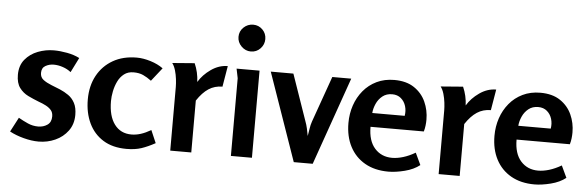

<svg xmlns="http://www.w3.org/2000/svg" viewBox="-49 -916 3342 1091"><g transform="rotate(5 1622.0 -370.0)"><path d="M240 -510Q275 -510 315.5 -502.5Q356 -495 387 -479L345 -395Q325 -411 298.5 -420Q272 -429 246 -429Q221 -429 199.5 -417Q178 -405 178 -376Q178 -351 196.5 -337Q215 -323 243 -312Q267 -303 293 -292Q319 -281 342 -265Q365 -249 379 -222.5Q393 -196 393 -155Q393 -102 365 -64Q337 -26 292.5 -6Q248 14 198 14Q158 14 112.5 2Q67 -10 32 -29L75 -111Q101 -96 129 -83.5Q157 -71 188 -71Q218 -71 240.5 -86.5Q263 -102 263 -135Q263 -157 251.5 -170.5Q240 -184 221 -194Q202 -204 179 -212Q148 -224 118 -238.5Q88 -253 68 -280Q48 -307 48 -354Q48 -407 76.5 -441.5Q105 -476 149 -493Q193 -510 240 -510Z M713 -510Q750 -510 792 -497Q834 -484 864 -462L804 -386Q780 -404 757 -414.5Q734 -425 702 -425Q670 -425 648 -408Q626 -391 613 -364Q600 -337 594 -307Q588 -277 588 -251Q588 -166 623 -119Q658 -72 720 -72Q746 -72 773 -80.5Q800 -89 831 -107L862 -35Q820 -12 784 0Q748 12 699 12Q620 12 566 -21.5Q512 -55 484 -114Q456 -173 456 -249Q456 -327 488 -385.5Q520 -444 577.5 -477Q635 -510 713 -510Z M1043 -507Q1065 -457 1067 -402Q1092 -444 1137 -475.5Q1182 -507 1232 -507L1212 -388Q1168 -388 1133.5 -365.5Q1099 -343 1068 -296V0H948V-363Q948 -382 945 -407.5Q942 -433 935 -457Q928 -481 916 -497Z M1431 -678Q1431 -647 1409 -624Q1387 -601 1355 -601Q1324 -601 1301 -624Q1278 -647 1278 -678Q1278 -710 1301 -732Q1324 -754 1356 -754Q1387 -754 1409 -732Q1431 -710 1431 -678ZM1414 -497V0H1294V-443L1283 -497Z M1607 -497 1698 -235Q1706 -214 1710.5 -193.5Q1715 -173 1719 -151Q1723 -172 1726 -193.5Q1729 -215 1736 -235L1829 -497H1937L1761 4H1653L1478 -497Z M2182 -511Q2251 -511 2295.5 -481Q2340 -451 2361.5 -403.5Q2383 -356 2383 -302Q2383 -286 2381 -268.5Q2379 -251 2374 -234H2070Q2070 -154 2108 -111.5Q2146 -69 2207 -69Q2236 -69 2269.5 -79Q2303 -89 2339 -110L2371 -42Q2337 -15 2285.5 -2Q2234 11 2193 11Q2115 11 2059 -21Q2003 -53 1973 -110.5Q1943 -168 1943 -245Q1943 -298 1959 -345.5Q1975 -393 2006 -430.5Q2037 -468 2081.5 -489.5Q2126 -511 2182 -511ZM2177 -429Q2144 -429 2121.5 -411Q2099 -393 2087 -366Q2075 -339 2073 -313H2258Q2263 -342 2255 -368.5Q2247 -395 2227 -412Q2207 -429 2177 -429Z M2574 -507Q2596 -457 2598 -402Q2623 -444 2668 -475.5Q2713 -507 2763 -507L2743 -388Q2699 -388 2664.5 -365.5Q2630 -343 2599 -296V0H2479V-363Q2479 -382 2476 -407.5Q2473 -433 2466 -457Q2459 -481 2447 -497Z M3015 -511Q3084 -511 3128.5 -481Q3173 -451 3194.5 -403.5Q3216 -356 3216 -302Q3216 -286 3214 -268.5Q3212 -251 3207 -234H2903Q2903 -154 2941 -111.5Q2979 -69 3040 -69Q3069 -69 3102.5 -79Q3136 -89 3172 -110L3204 -42Q3170 -15 3118.5 -2Q3067 11 3026 11Q2948 11 2892 -21Q2836 -53 2806 -110.5Q2776 -168 2776 -245Q2776 -298 2792 -345.5Q2808 -393 2839 -430.5Q2870 -468 2914.5 -489.5Q2959 -511 3015 -511ZM3010 -429Q2977 -429 2954.5 -411Q2932 -393 2920 -366Q2908 -339 2906 -313H3091Q3096 -342 3088 -368.5Q3080 -395 3060 -412Q3040 -429 3010 -429Z"/></g></svg>

Font: Rosario Light
Style: Bold
Weight: 700
Version: Version 1.101; ttfautohint (v1.8.1.43-b0c9)